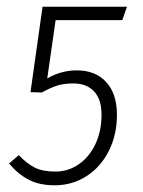

<svg xmlns="http://www.w3.org/2000/svg" viewBox="-20 -542 426 573"><path d="M345 -482H146L121 -308Q163 -332 209 -332Q265 -332 297 -297Q329 -262 329 -199Q329 -140 305 -92Q281 -44 238.5 -16.5Q196 11 143 11Q97 11 65 -6Q33 -23 7 -54L36 -79Q61 -53 84.5 -41.5Q108 -30 145 -30Q184 -30 215.5 -52Q247 -74 265 -112.5Q283 -151 283 -199Q283 -246 260.5 -269.5Q238 -293 199 -293Q172 -293 152 -287Q132 -281 105 -266L71 -267L107 -522H359Z"/></svg>

Font: Fira Sans Condensed ExtraLight
Style: Italic
Weight: 275
Width: 3
Italic angle: -8°
Designer: Carrois Corporate & Edenspiekermann AG
Foundry: Carrois Corporate GbR & Edenspiekermann AG
Version: Version 4.203